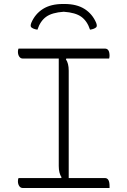

<svg xmlns="http://www.w3.org/2000/svg" viewBox="-20 -944 640 964"><path d="M530 0H95Q83 0 76.5 -10Q70 -20 70 -34Q70 -44 73 -50H287L289 -54Q275 -74 275 -111V-650H95Q83 -650 76.5 -660Q70 -670 70 -684Q70 -694 73 -700H507Q530 -700 530 -664Q530 -658 528 -650H313L311 -646Q325 -626 325 -589V-50H507Q530 -50 530 -10ZM168 -795Q147 -798 137 -807Q131 -813 137 -829Q156 -874 195.5 -899Q235 -924 296 -924H304Q365 -924 404.5 -899Q444 -874 463 -829Q469 -813 463 -807Q453 -798 432 -795Q418 -838 388.5 -859.5Q359 -881 300 -885Q241 -881 211.5 -859.5Q182 -838 168 -795Z"/></svg>

Font: Recursive Mn Csl St Lt
Style: Regular
Weight: 300
Monospace: yes
Version: Version 1.079;hotconv 1.0.112;makeotfexe 2.5.65598; ttfautoh